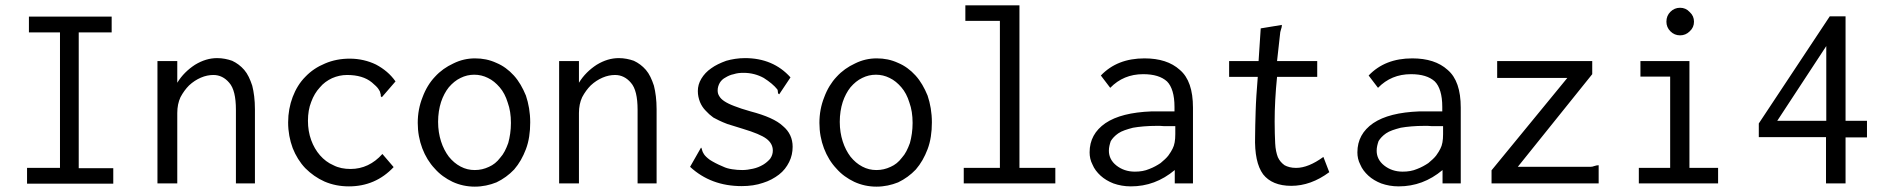

<svg xmlns="http://www.w3.org/2000/svg" viewBox="-20 -685 7040 717"><path d="M88 -623V-564H204V-58H81V1H403V-57H274V-564H397V-623Z M568 0H642V-263C642 -285 646 -305 654 -322C663 -339 674 -354 686 -366C700 -379 714 -388 730 -395C746 -402 762 -405 777 -405C800 -405 820 -395 836 -376C853 -357 861 -323 861 -275V0H932V-277C932 -312 928 -341 922 -365C914 -389 905 -409 892 -424C879 -439 864 -450 847 -458C830 -464 811 -468 791 -468C763 -468 736 -460 708 -443C682 -426 659 -404 642 -376V-457H568Z M1457 -381C1438 -408 1414 -428 1384 -444C1355 -458 1322 -466 1286 -466C1253 -466 1222 -460 1194 -448C1165 -436 1141 -420 1120 -398C1100 -378 1084 -352 1073 -323C1062 -294 1056 -262 1056 -228C1056 -193 1062 -162 1073 -132C1084 -104 1100 -78 1120 -57C1141 -36 1165 -19 1192 -7C1220 5 1250 11 1283 11C1349 11 1405 -13 1450 -61L1408 -110C1375 -73 1335 -54 1289 -54C1266 -54 1244 -58 1225 -68C1206 -76 1189 -89 1175 -105C1161 -121 1150 -140 1142 -162C1134 -184 1130 -208 1130 -234C1130 -260 1134 -284 1142 -304C1150 -326 1161 -344 1174 -358C1187 -374 1203 -385 1220 -393C1238 -401 1257 -405 1276 -405C1315 -405 1346 -396 1369 -377C1381 -367 1389 -359 1393 -353C1397 -347 1400 -342 1400 -338C1402 -334 1402 -331 1402 -328C1401 -326 1403 -324 1406 -322Z M1754 -467C1726 -467 1699 -461 1673 -448C1647 -436 1624 -420 1604 -398C1585 -378 1569 -352 1558 -322C1546 -292 1540 -260 1540 -226C1540 -192 1546 -160 1557 -131C1568 -102 1584 -76 1603 -56C1622 -34 1645 -18 1670 -6C1696 6 1724 12 1753 12C1782 12 1809 6 1834 -4C1859 -16 1881 -32 1900 -52C1919 -74 1933 -99 1944 -128C1955 -157 1960 -191 1960 -228C1960 -265 1954 -298 1944 -328C1932 -357 1918 -382 1899 -403C1880 -424 1858 -440 1834 -450C1808 -462 1782 -467 1754 -467ZM1888 -226C1888 -198 1884 -173 1878 -151C1870 -129 1861 -110 1848 -96C1836 -80 1822 -69 1806 -62C1789 -54 1772 -50 1753 -50C1734 -50 1717 -54 1700 -63C1683 -72 1669 -84 1656 -100C1644 -116 1634 -135 1627 -157C1620 -179 1616 -203 1616 -230C1616 -257 1620 -282 1627 -304C1634 -325 1644 -344 1656 -359C1669 -374 1683 -386 1700 -394C1716 -402 1733 -406 1751 -406C1769 -406 1786 -402 1802 -394C1819 -386 1833 -374 1846 -359C1859 -344 1869 -325 1876 -302C1884 -280 1888 -255 1888 -226Z M2068 0H2142V-263C2142 -285 2146 -305 2154 -322C2163 -339 2174 -354 2186 -366C2200 -379 2214 -388 2230 -395C2246 -402 2262 -405 2277 -405C2300 -405 2320 -395 2336 -376C2353 -357 2361 -323 2361 -275V0H2432V-277C2432 -312 2428 -341 2422 -365C2414 -389 2405 -409 2392 -424C2379 -439 2364 -450 2347 -458C2330 -464 2311 -468 2291 -468C2263 -468 2236 -460 2208 -443C2182 -426 2159 -404 2142 -376V-457H2068Z M2932 -396C2889 -444 2832 -468 2762 -468C2737 -468 2713 -464 2692 -458C2670 -450 2651 -441 2636 -430C2620 -419 2608 -406 2599 -391C2590 -376 2586 -361 2586 -345C2586 -330 2589 -317 2594 -304C2599 -292 2606 -281 2615 -272C2624 -262 2633 -254 2644 -246C2655 -240 2672 -231 2696 -222C2705 -219 2725 -213 2754 -204C2797 -191 2826 -179 2842 -167C2858 -155 2866 -140 2866 -123C2866 -112 2863 -102 2856 -92C2849 -84 2840 -76 2830 -70C2818 -63 2806 -58 2792 -55C2779 -52 2765 -50 2752 -50C2739 -50 2727 -51 2714 -53C2701 -55 2690 -58 2680 -63C2658 -72 2642 -81 2631 -88C2620 -96 2613 -103 2609 -109C2605 -115 2603 -120 2602 -124C2601 -129 2600 -132 2598 -134L2557 -62C2609 -14 2673 10 2750 10C2779 10 2806 6 2829 -2C2852 -9 2872 -20 2889 -33C2906 -46 2918 -62 2927 -80C2936 -98 2940 -117 2940 -137C2940 -168 2928 -194 2904 -214C2881 -236 2840 -254 2783 -269C2758 -276 2737 -283 2722 -289C2706 -295 2694 -301 2685 -307C2676 -313 2670 -319 2666 -326C2662 -332 2660 -339 2660 -347C2660 -358 2663 -367 2668 -376C2673 -384 2680 -391 2690 -396C2698 -401 2709 -406 2720 -408C2732 -412 2744 -413 2757 -413C2785 -413 2810 -406 2832 -394C2854 -380 2871 -366 2883 -351C2884 -349 2885 -346 2885 -341C2885 -336 2887 -334 2890 -333Z M3254 -467C3226 -467 3199 -461 3173 -448C3147 -436 3124 -420 3104 -398C3085 -378 3069 -352 3058 -322C3046 -292 3040 -260 3040 -226C3040 -192 3046 -160 3057 -131C3068 -102 3084 -76 3103 -56C3122 -34 3145 -18 3170 -6C3196 6 3224 12 3253 12C3282 12 3309 6 3334 -4C3359 -16 3381 -32 3400 -52C3419 -74 3433 -99 3444 -128C3455 -157 3460 -191 3460 -228C3460 -265 3454 -298 3444 -328C3432 -357 3418 -382 3399 -403C3380 -424 3358 -440 3334 -450C3308 -462 3282 -467 3254 -467ZM3388 -226C3388 -198 3384 -173 3378 -151C3370 -129 3361 -110 3348 -96C3336 -80 3322 -69 3306 -62C3289 -54 3272 -50 3253 -50C3234 -50 3217 -54 3200 -63C3183 -72 3169 -84 3156 -100C3144 -116 3134 -135 3127 -157C3120 -179 3116 -203 3116 -230C3116 -257 3120 -282 3127 -304C3134 -325 3144 -344 3156 -359C3169 -374 3183 -386 3200 -394C3216 -402 3233 -406 3251 -406C3269 -406 3286 -402 3302 -394C3319 -386 3333 -374 3346 -359C3359 -344 3369 -325 3376 -302C3384 -280 3388 -255 3388 -226Z M3585 -665V-607H3714V-58H3579V0H3921V-58H3787V-665Z M4091 -403 4126 -357C4159 -391 4200 -408 4249 -408C4289 -408 4318 -399 4338 -381C4356 -363 4366 -331 4366 -286V-269H4280C4205 -266 4148 -252 4108 -225C4069 -198 4049 -162 4049 -116C4049 -101 4052 -85 4060 -70C4066 -55 4077 -41 4090 -29C4103 -17 4120 -7 4138 0C4158 7 4179 11 4203 11C4264 11 4318 -9 4367 -50V0H4435V-283C4435 -349 4419 -396 4386 -424C4354 -453 4310 -467 4254 -467C4186 -467 4132 -446 4091 -403ZM4369 -214V-184C4369 -161 4366 -143 4359 -130C4356 -123 4350 -114 4343 -104C4336 -95 4326 -86 4314 -76C4302 -68 4288 -60 4272 -54C4256 -47 4238 -44 4218 -44C4191 -44 4168 -52 4149 -67C4130 -82 4121 -101 4121 -122C4121 -135 4124 -146 4128 -158C4134 -168 4143 -178 4156 -187C4169 -196 4188 -202 4211 -208C4234 -212 4264 -215 4301 -215C4309 -215 4317 -215 4326 -214H4352Z M4688 -579 4680 -457H4570V-398H4677C4673 -349 4670 -305 4669 -268C4668 -231 4667 -200 4667 -176C4665 -111 4675 -64 4697 -34C4719 -6 4754 9 4802 9C4851 9 4898 -8 4944 -42L4922 -99C4885 -72 4851 -58 4820 -58C4802 -58 4788 -62 4777 -68C4766 -76 4758 -85 4752 -98C4747 -111 4743 -128 4742 -150C4741 -172 4740 -199 4740 -231C4740 -283 4743 -339 4749 -398H4899V-457H4749L4761 -565C4762 -568 4763 -571 4764 -576C4766 -581 4767 -586 4767 -592Z M5091 -403 5126 -357C5159 -391 5200 -408 5249 -408C5289 -408 5318 -399 5338 -381C5356 -363 5366 -331 5366 -286V-269H5280C5205 -266 5148 -252 5108 -225C5069 -198 5049 -162 5049 -116C5049 -101 5052 -85 5060 -70C5066 -55 5077 -41 5090 -29C5103 -17 5120 -7 5138 0C5158 7 5179 11 5203 11C5264 11 5318 -9 5367 -50V0H5435V-283C5435 -349 5419 -396 5386 -424C5354 -453 5310 -467 5254 -467C5186 -467 5132 -446 5091 -403ZM5369 -214V-184C5369 -161 5366 -143 5359 -130C5356 -123 5350 -114 5343 -104C5336 -95 5326 -86 5314 -76C5302 -68 5288 -60 5272 -54C5256 -47 5238 -44 5218 -44C5191 -44 5168 -52 5149 -67C5130 -82 5121 -101 5121 -122C5121 -135 5124 -146 5128 -158C5134 -168 5143 -178 5156 -187C5169 -196 5188 -202 5211 -208C5234 -212 5264 -215 5301 -215C5309 -215 5317 -215 5326 -214H5352Z M5571 -457V-394H5833L5550 -49V0H5950V-68C5945 -68 5940 -67 5934 -65C5929 -63 5924 -62 5919 -62H5648L5926 -408V-457Z M6106 -457V-399H6217V-58H6100V0H6396V-58H6289V-457ZM6218 -641C6208 -631 6203 -619 6203 -604C6203 -590 6208 -578 6218 -568C6228 -558 6240 -553 6254 -553C6268 -553 6280 -558 6290 -568C6301 -578 6306 -590 6306 -604C6306 -618 6301 -630 6290 -640C6280 -651 6268 -656 6254 -656C6240 -656 6228 -651 6218 -641Z M6813 -624 6548 -224V-173H6799V0H6872V-172H6952V-234H6872V-624ZM6800 -513V-234H6617Z"/></svg>

Font: Inconsolatazi4
Style: Regular
Weight: 400
Designer: Raph Levien, Kirill Tkachev
Foundry: Cyreal
Version: Version 1.013